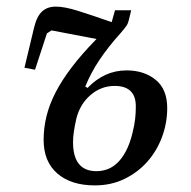

<svg xmlns="http://www.w3.org/2000/svg" viewBox="-20 -549 578 581"><path d="M267 12Q195 12 153.5 -24Q112 -60 112 -126Q112 -161 120.5 -196.5Q129 -232 148 -269Q167 -306 197.5 -346Q228 -386 272 -431L136 -457L122 -448L86 -338L54 -344L83 -465Q91 -499 107 -514Q123 -529 149 -529Q175 -529 215 -516.5Q255 -504 318 -482L328 -518H377L370 -489Q368 -479 363 -471.5Q358 -464 346 -450Q308 -408 281.5 -368.5Q255 -329 238 -287L245 -283Q296 -336 363 -336Q416 -336 451 -307.5Q486 -279 486 -222Q486 -177 470.5 -135Q455 -93 426.5 -60.5Q398 -28 357.5 -8Q317 12 267 12ZM272 -31Q288 -31 304 -36.5Q320 -42 334.5 -55.5Q349 -69 361 -91.5Q373 -114 381 -147Q387 -171 389 -189.5Q391 -208 391 -227Q391 -289 327 -289Q286 -289 254 -261.5Q222 -234 211 -190Q206 -168 203.5 -150.5Q201 -133 201 -119Q201 -31 272 -31Z"/></svg>

Font: IBM Plex Serif Text
Style: Italic
Weight: 450
Italic angle: -14°
Designer: Mike Abbink, Paul van der Laan, Pieter van Rosmalen
Foundry: Bold Monday
Version: Version 3.001